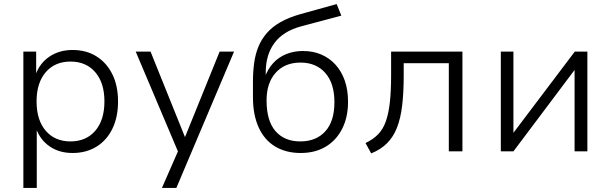

<svg xmlns="http://www.w3.org/2000/svg" viewBox="-20 -745 3006 945"><path d="M95 180V-491H158V-376H155Q175 -434 223.5 -466.5Q272 -499 337 -499Q405 -499 455 -467.5Q505 -436 533 -379.5Q561 -323 561 -245Q561 -169 533.5 -112Q506 -55 455.5 -23.5Q405 8 337 8Q272 8 225 -24Q178 -56 158 -112H161V180ZM327 -49Q404 -49 449 -101.5Q494 -154 494 -246Q494 -337 449 -389.5Q404 -442 327 -442Q250 -442 205 -389.5Q160 -337 160 -246Q160 -154 205 -101.5Q250 -49 327 -49Z M777 180 865 -21V22L648 -491H721L895 -59H886L1061 -491H1132L848 180Z M1460 8Q1388 8 1335 -23.5Q1282 -55 1253.5 -117Q1225 -179 1225 -267V-344Q1225 -392 1231 -435.5Q1237 -479 1252 -515.5Q1267 -552 1293.5 -582.5Q1320 -613 1360.5 -636Q1401 -659 1457 -675L1637 -725L1660 -668L1461 -615Q1373 -591 1330.5 -533Q1288 -475 1288 -390V-366H1284Q1299 -407 1325.5 -435.5Q1352 -464 1389.5 -479Q1427 -494 1471 -494Q1521 -494 1561.5 -476.5Q1602 -459 1631.5 -426.5Q1661 -394 1677 -348Q1693 -302 1693 -244Q1693 -168 1664 -111Q1635 -54 1583 -23Q1531 8 1460 8ZM1458 -49Q1536 -49 1581 -98.5Q1626 -148 1626 -242Q1626 -335 1581 -386Q1536 -437 1459 -437Q1382 -437 1337 -387Q1292 -337 1292 -251Q1292 -150 1336 -99.5Q1380 -49 1458 -49Z M1807 10 1779 -41Q1817 -59 1841.5 -84.5Q1866 -110 1879.5 -149Q1893 -188 1899 -243Q1905 -298 1905 -375V-491H2256V0H2189V-434H1967V-373Q1967 -290 1959.5 -226.5Q1952 -163 1934 -117Q1916 -71 1885 -40Q1854 -9 1807 10Z M2445 0V-491H2507V-78H2497L2809 -491H2871V0H2808V-414H2818L2507 0Z"/></svg>

Font: Nunito Sans 9pt Light
Style: Regular
Weight: 300
Version: Version 3.101;gftools[0.9.27]